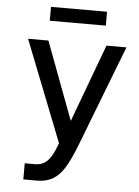

<svg xmlns="http://www.w3.org/2000/svg" viewBox="-60 -950 722 996"><g transform="rotate(5 301.0 -452.0)"><path d="M164.6 -832H456.5V-904.3H164.6ZM99.6 0H171.9C239.3 0 279.3 -30.8 309.1 -76.2C330.6 -108.9 352.1 -156.7 371.6 -207.5L572.8 -729H468.8L318.4 -323.7L166.5 -729H60.5L267.6 -203.1C260.7 -184.6 257.8 -177.2 253.4 -167C231.9 -117.2 205.6 -84 152.8 -84H99.6Z"/></g></svg>

Font: Hack
Style: Regular
Weight: 400
Monospace: yes
Designer: Christopher Simpkins
Foundry: Christopher Simpkins
Version: Version 2.010